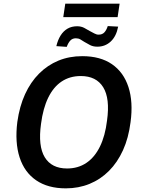

<svg xmlns="http://www.w3.org/2000/svg" viewBox="-20 -1023 778 1053"><path d="M341 10Q243 10 178.5 -34Q114 -78 87.5 -160Q61 -242 75 -354Q87 -440 117.5 -506.5Q148 -573 194.5 -619.5Q241 -666 300.5 -690.5Q360 -715 431 -715Q530 -715 594 -671Q658 -627 684.5 -545.5Q711 -464 696 -353Q685 -266 654.5 -199Q624 -132 577.5 -85.5Q531 -39 471 -14.5Q411 10 341 10ZM348 -99Q408 -99 453.5 -129.5Q499 -160 528 -219Q557 -278 567 -362Q584 -483 546 -544.5Q508 -606 423 -606Q363 -606 318 -576Q273 -546 244.5 -487.5Q216 -429 205 -344Q188 -222 225.5 -160.5Q263 -99 348 -99ZM327 -929 338 -1003H636L625 -929ZM514 -767Q491 -767 474.5 -775.5Q458 -784 443 -793Q431 -801 420.5 -807Q410 -813 396 -813Q377 -813 365.5 -800.5Q354 -788 346 -766L289 -770Q297 -804 312.5 -828.5Q328 -853 350.5 -866Q373 -879 403 -879Q425 -879 442 -870Q459 -861 472 -853Q486 -846 497.5 -839.5Q509 -833 521 -833Q541 -833 552.5 -845.5Q564 -858 571 -880L628 -877Q618 -824 587.5 -795.5Q557 -767 514 -767Z"/></svg>

Font: Nunito Sans 10pt SemiCondensed
Style: Bold Italic
Weight: 700
Width: 4
Italic angle: -9°
Designer: Vernon Adams
Foundry: Vernon Adams
Version: Version 3.101;gftools[0.9.27]